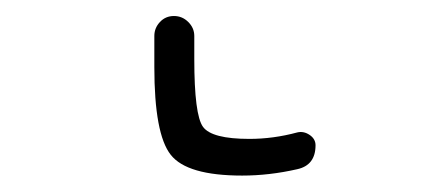

<svg xmlns="http://www.w3.org/2000/svg" viewBox="-20 40 540 235"><path d="M276.4 254.9Q209 254.9 189 229.5Q168.9 204.1 168.9 122.1V84Q168.9 74.2 175.8 66.9Q182.6 59.6 192.9 59.6Q203.1 59.6 210.4 66.9Q217.8 74.2 217.8 84V112.3Q217.8 180.7 228.5 195.3Q239.3 210 285.2 210Q314.5 210 343.8 202.1Q351.6 200.2 358.9 205.1Q366.2 210 366.2 217.8Q366.2 242.2 343.8 247.1Q309.6 254.9 276.4 254.9Z"/></svg>

Font: Rounded-X Mgen+ 1mn light
Style: Regular
Weight: 200
Designer: [Source Han Sans]
Ryoko NISHIZUKA  (kana & ideographs); Paul D. Hunt (Latin, Greek & Cyrillic); Wenlong ZHANG  (bopomofo
Version: Version 1.059.20150602